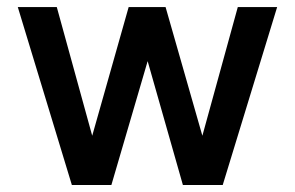

<svg xmlns="http://www.w3.org/2000/svg" viewBox="-20 -528 842 548"><path d="M185.1 0 30.8 -507.8H142.1L243.2 -140.6L347.2 -507.8H452.6L557.6 -140.6L658.7 -507.8H771L615.7 0H502L401.4 -353.5L297.9 0Z"/></svg>

Font: Giphurs Medium
Style: Regular
Weight: 500
Version: Version 0.920; ttfautohint (v1.8.4.7-5d5b)